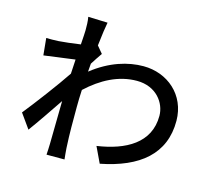

<svg xmlns="http://www.w3.org/2000/svg" viewBox="-116 -938 1231 1115"><g transform="rotate(15 500.0 -380.0)"><path d="M378 -652C385 -716 393 -769 398 -794L281 -798C286 -771 286 -743 286 -718C286 -707 284 -675 281 -632C233 -625 182 -619 151 -617C123 -616 102 -615 77 -616L87 -514C147 -522 228 -533 274 -539L269 -453C216 -373 108 -230 53 -162L115 -75C157 -132 215 -218 261 -286C259 -176 258 -119 257 -27C257 -11 255 21 254 38H362C360 18 357 -11 356 -29C351 -119 352 -190 352 -276C352 -307 353 -342 355 -378C442 -459 541 -512 651 -512C768 -512 829 -426 829 -349C829 -185 691 -111 521 -86L566 9C796 -36 933 -147 932 -347C931 -503 810 -604 666 -604C574 -604 467 -573 362 -490C363 -506 365 -523 366 -539C382 -564 400 -592 413 -610Z"/></g></svg>

Font: Noto Sans CJK KR Medium
Style: Regular
Weight: 500
Designer: Ryoko NISHIZUKA (kana & ideographs); Paul D. Hunt (Latin, Greek & Cyrillic); Wenlong ZHANG (bopomofo); Sandoll Communica
Foundry: Adobe Systems Incorporated
Version: Version 1.004;PS 1.004;hotconv 1.0.82;makeotf.lib2.5.63406